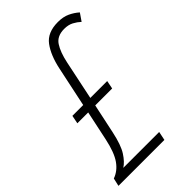

<svg xmlns="http://www.w3.org/2000/svg" viewBox="-250 -800 876 876"><g transform="rotate(-45 188.5 -362.0)"><path d="M-29.3 0 -20.5 -38.6Q15.6 -51.3 40 -85.9Q64.5 -120.6 79.6 -191.4L109.9 -334.5H40L47.9 -374.5H117.7L158.7 -568.4Q173.8 -640.1 205.1 -682.1Q236.3 -724.1 303.7 -724.1Q337.9 -724.1 362.3 -712.6Q386.7 -701.2 405.8 -684.1L380.9 -647.9Q366.2 -661.6 347.4 -671.6Q328.6 -681.6 302.2 -681.6Q255.9 -681.6 235.4 -650.4Q214.8 -619.1 203.1 -563.5L163.6 -374.5H272.5L264.6 -334.5H155.3L125 -191.9Q110.4 -123 89.1 -90.1Q67.9 -57.1 44.4 -42.5H275.9L267.1 0Z"/></g></svg>

Font: Open Sans Condensed Light
Style: Italic
Weight: 300
Width: 3
Italic angle: -12°
Designer: Monotype Design Team
Foundry: Monotype Imaging Inc.
Version: Version 3.000; ttfautohint (v1.8.4)